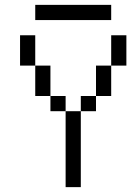

<svg xmlns="http://www.w3.org/2000/svg" viewBox="-20 -770 540 790"><path d="M437.5 -687.5V-750H125V-687.5ZM250 -312.5V0H312.5V-312.5ZM250 -312.5V-375H187.5V-312.5ZM312.5 -312.5H375V-375H312.5ZM187.5 -375Q187.5 -375 187.5 -500H125Q125 -500 125 -375ZM375 -375H437.5Q437.5 -375 437.5 -500H375Q375 -500 375 -375ZM125 -500Q125 -500 125 -625H62.5Q62.5 -625 62.5 -500ZM437.5 -500H500Q500 -500 500 -625H437.5Q437.5 -625 437.5 -500Z"/></svg>

Font: BFUnifontExMono
Style: Regular
Weight: 500
Version: Version 15.0.06